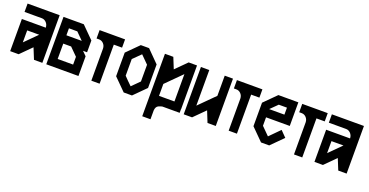

<svg xmlns="http://www.w3.org/2000/svg" viewBox="-30 -1058 3439 1791"><g transform="rotate(20 1689.5 -162.0)"><path d="M338.9 -472.7V0H255.9L211.9 -108.4L103.5 0H19.5V-319.3H256.8V-320.3Q255.9 -348.6 237.3 -369.1Q217.8 -389.6 191.4 -389.6H20.5V-472.7ZM221.7 -236.3H102.5V-117.2Z M461.9 -318.4H614.3L544.9 -387.7H461.9ZM539.1 -235.4H460.9V-83H614.3V-160.2Q595.7 -179.7 576.2 -198.2Q557.6 -216.8 539.1 -235.4ZM377.9 0V-470.7H579.1L697.3 -352.5V-235.4H657.2L697.3 -195.3V0Z M907.2 0H825.2V-319.3Q824.2 -347.7 805.7 -367.2Q787.1 -386.7 760.7 -386.7H736.3V-469.7H825.2H907.2H989.3V-387.7H907.2Z M1345.7 -117.2 1287.1 -58.6 1228.5 0H1146.5Q1117.2 -30.3 1086.9 -59.6L1028.3 -118.2V-352.5L1086.9 -411.1L1145.5 -469.7H1227.5Q1266.6 -429.7 1344.7 -351.6H1345.7ZM1262.7 -151.4V-317.4L1186.5 -393.6Q1161.1 -368.2 1110.4 -318.4V-153.3L1148.4 -114.3L1187.5 -76.2Z M1703.1 -470.7V-36.1H1702.1V0H1531.2Q1520.5 1 1495.1 11.7Q1469.7 22.5 1466.8 61.5V149.4H1384.8V-470.7H1467.8L1511.7 -362.3L1620.1 -470.7ZM1620.1 -354.5Q1569.3 -302.7 1466.8 -201.2V-83H1620.1Z M2060.5 0H1978.5Q1963.9 -37.1 1934.6 -109.4Q1897.5 -73.2 1825.2 0H1742.2V-469.7H1825.2V-116.2Q1876 -168 1978.5 -269.5V-469.7H2060.5Z M2270.5 0H2188.5V-319.3Q2187.5 -347.7 2168.9 -367.2Q2150.4 -386.7 2124 -386.7H2099.6V-469.7H2188.5H2270.5H2352.5V-387.7H2270.5Z M2709 -236.3H2473.6V-152.3L2550.8 -75.2Q2584 -108.4 2650.4 -175.8Q2668.9 -156.2 2708 -117.2L2649.4 -58.6L2590.8 0H2509.8L2450.2 -59.6L2391.6 -118.2V-351.6L2509.8 -469.7V-470.7H2709ZM2626 -387.7H2544.9Q2521.5 -365.2 2474.6 -318.4H2626Z M2918.9 0H2836.9V-319.3Q2835.9 -347.7 2817.4 -367.2Q2798.8 -386.7 2772.5 -386.7H2748V-469.7H2836.9H2918.9H3001V-387.7H2918.9Z M3359.4 -472.7V0H3276.4L3232.4 -108.4L3124 0H3040V-319.3H3277.3V-320.3Q3276.4 -348.6 3257.8 -369.1Q3238.3 -389.6 3211.9 -389.6H3041V-472.7ZM3242.2 -236.3H3123V-117.2Z"/></g></svg>

Font: mr_KirucoupageG
Style: Regular
Weight: 400
Designer: Jan Henkel
Version: Version 1.00 May 25, 2020, initial release